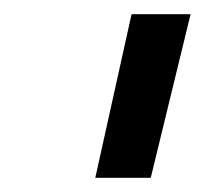

<svg xmlns="http://www.w3.org/2000/svg" viewBox="-20 -715 288 270"><path d="M165 -695H248L192 -465H114Z"/></svg>

Font: Panefresco 500wt
Style: Italic
Weight: 700
Foundry: Campivisivi & Chank Co
Version: Version 1.000